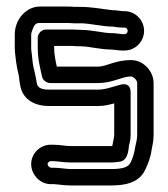

<svg xmlns="http://www.w3.org/2000/svg" viewBox="-20 -530 512 585"><path d="M204 -440H120C105 -440 95 -426 95 -415V-383C95 -349 103 -321 108 -297C110 -285 123 -277 133 -277H279C324 -277 351 -297 379 -297C386 -297 398 -286 398 -277V-118C398 -106 395 -98 392 -82C389 -63 385 -49 378 -35C372 -23 360 -15 319 -15H194C180 -15 163 -19 141 -19H135C130 -20 125 -25 125 -30C125 -35 131 -39 135 -39H142C155 -39 172 -35 194 -35H319C331 -35 339 -37 341 -37C359 -37 368 -52 371 -71L373 -86C373 -89 378 -101 378 -118V-248C378 -252 379 -280 347 -272C320 -265 302 -257 279 -257H128C101 -257 94 -266 92 -277C91 -286 89 -295 85 -313C80 -331 79 -343 77 -364C76 -371 75 -378 75 -383V-425C75 -428 77 -435 81 -445C87 -458 92 -460 101 -460H186C194 -460 200 -459 206 -459H226C254 -459 292 -449 323 -449C326 -449 339 -446 353 -446H359C365 -446 369 -442 369 -436C369 -430 365 -426 359 -426H353C348 -426 334 -429 321 -429C294 -429 262 -439 225 -439C216 -439 211 -440 204 -440ZM25 -425V-383C25 -374 26 -367 27 -359C29 -339 32 -321 37 -301C39 -293 38 -285 42 -268C50 -224 90 -207 128 -207H279C298 -207 313 -211 328 -215V-118C328 -113 324 -96 322 -85H319H194C180 -85 163 -89 142 -89H136C102 -90 75 -62 75 -30C75 2 102 31 134 31H141C155 31 172 35 194 35H319C357 35 404 29 423 -14C431 -30 439 -51 442 -74C443 -82 448 -98 448 -118V-277C448 -312 418 -347 379 -347C331 -347 304 -327 279 -327H153C149 -346 145 -365 145 -383V-390H202C210 -389 219 -389 225 -389C252 -389 284 -379 321 -379C326 -379 340 -376 353 -376H359C393 -376 419 -404 419 -436C419 -468 393 -496 359 -496H353C349 -496 336 -499 323 -499C319 -499 317 -500 314 -500C288 -503 258 -509 226 -509H208C200 -510 191 -510 186 -510H101C60 -510 25 -471 25 -425Z"/></svg>

Font: Electronic
Style: Outline
Weight: 700
Version: Version 1.011